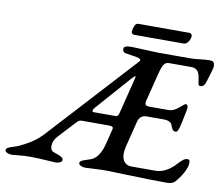

<svg xmlns="http://www.w3.org/2000/svg" viewBox="-82 -815 1067 916"><g transform="rotate(10 451.5 -356.5)"><path d="M516 -718H764Q769 -718 773 -714Q777 -710 777 -706Q777 -691 767.5 -677Q758 -663 746 -663H506Q501 -663 496.5 -666.5Q492 -670 492 -675Q492 -687 498 -702.5Q504 -718 516 -718ZM501 -280 546 -460Q549 -472 543 -469Q539 -466 528 -454L379 -285Q373 -278 373 -272Q373 -266 379 -266H487Q496 -266 501 -280ZM482 -569Q466 -572 466 -588Q466 -604 501 -604Q521 -604 568.5 -601.5Q616 -599 634 -599H790Q808 -599 836 -602.5Q864 -606 880 -606Q895 -606 900.5 -600.5Q906 -595 906 -580Q906 -574 902 -560Q898 -546 892.5 -529Q887 -512 886 -507Q878 -477 860 -477Q852 -477 850 -481.5Q848 -486 846 -503Q845 -506 845 -508Q841 -538 830 -548.5Q819 -559 800 -559H692Q678 -559 669 -547Q660 -535 650 -495L620 -375Q614 -355 616.5 -346.5Q619 -338 635 -338H731Q753 -338 777.5 -359Q802 -380 805 -380Q822 -380 814 -345Q812 -338 809 -322Q806 -306 803.5 -294Q801 -282 797.5 -269Q794 -256 790 -249Q786 -242 782 -242Q771 -242 766.5 -247.5Q762 -253 756 -269Q749 -290 714 -290H632Q600 -290 591 -257L560 -133Q549 -89 561.5 -65.5Q574 -42 602 -42H718Q758 -42 796 -74Q803 -79 815.5 -93Q828 -107 838.5 -115Q849 -123 858 -123Q867 -123 869 -119.5Q871 -116 871 -105Q871 -87 856 -59Q841 -31 820 -8Q808 5 781 5Q714 5 607 1.5Q500 -2 490 -2Q462 -2 426 0Q390 2 387 2Q374 2 364 -3Q354 -8 354 -15Q354 -22 361.5 -26.5Q369 -31 385.5 -36Q402 -41 409 -44Q447 -61 464 -129L482 -201Q484 -209 479.5 -212.5Q475 -216 464 -216H330Q317 -216 306 -203L229 -120Q210 -99 209 -75Q208 -51 225 -45Q229 -44 236 -41Q243 -38 246.5 -37Q250 -36 255 -34Q260 -32 262.5 -30Q265 -28 268 -25.5Q271 -23 272 -20.5Q273 -18 273 -15Q273 -8 263.5 -3Q254 2 242 2Q240 2 194 -1Q148 -4 119 -4Q92 -4 63 -1Q34 2 30 2Q17 2 7 -3Q-3 -8 -3 -15Q-3 -22 4.5 -26.5Q12 -31 28.5 -36Q45 -41 52 -44Q109 -70 142 -98Q159 -113 176 -132L552 -542Q564 -555 533 -561Q526 -562 508 -565Q491 -567 482 -569Z"/></g></svg>

Font: EB Garamond 08
Style: Italic
Weight: 400
Italic angle: -14°
Version: Version 0.016